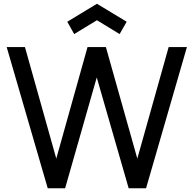

<svg xmlns="http://www.w3.org/2000/svg" viewBox="-20 -1000 1028 1020"><path d="M374 -819 337.5 -884.5 495 -980 653 -884.5 615.5 -819 495 -892.5ZM973 -750 756 0H663.5L494 -588.5L326 0H233.5L15.5 -750H112.5L279 -157.5L445 -750H542.5L709.5 -157.5L876 -750Z"/></svg>

Font: Russisch Sans Medium
Style: Regular
Weight: 500
Width: 4
Designer: Michael Sharanda (font) & Cristiano Sobral (main changes)
Foundry: Michael Sharanda
Version: Version 2.00;September 8, 2020;FontCreator 13.0.0.2681 64-bi